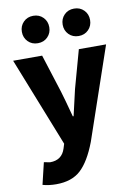

<svg xmlns="http://www.w3.org/2000/svg" viewBox="-109 -886 821 1172"><g transform="rotate(-10 302.0 -299.5)"><path d="M142.6 218.8Q96.7 218.8 58.6 208L90.8 73.2Q125 80.1 128.9 80.1Q202.1 80.1 223.6 11.7L232.4 -16.6L13.7 -569.3H193.4L268.6 -333Q282.2 -289.1 313.5 -171.9H318.4Q324.2 -199.2 355.5 -333L420.9 -569.3H589.8L394.5 1Q350.6 116.2 294.9 167.5Q239.3 218.8 142.6 218.8ZM242.7 -672.9Q218.8 -648.4 181.6 -648.4Q144.5 -648.4 120.6 -672.9Q96.7 -697.3 96.7 -733.4Q96.7 -769.5 120.6 -793.9Q144.5 -818.4 181.6 -818.4Q218.8 -818.4 242.7 -793.9Q266.6 -769.5 266.6 -733.4Q266.6 -697.3 242.7 -672.9ZM495.6 -672.9Q471.7 -648.4 434.6 -648.4Q397.5 -648.4 373.5 -672.9Q349.6 -697.3 349.6 -733.4Q349.6 -769.5 373.5 -793.9Q397.5 -818.4 434.6 -818.4Q471.7 -818.4 495.6 -793.9Q519.5 -769.5 519.5 -733.4Q519.5 -697.3 495.6 -672.9Z"/></g></svg>

Font: Gen Shin Gothic Heavy
Style: Bold
Weight: 900
Designer: [Source Han Sans]
Ryoko NISHIZUKA  (kana & ideographs); Paul D. Hunt (Latin, Greek & Cyrillic); Wenlong ZHANG  (bopomofo
Version: Version 1.002.20150607